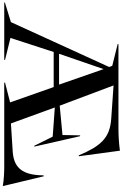

<svg xmlns="http://www.w3.org/2000/svg" viewBox="121 -1172 938 1471"><g transform="rotate(90 590.5 -437.0)"><path d="M1281.2 11.2Q1246.2 5 1206.9 2.5Q1167.5 0 1133.8 0H488.8V-6.2L640 -45L522.5 -378.8H253.8L146.2 -47.5L313.8 -6.2V0H-125V-5L25 -51.2L368.8 -803.8L360 -827.5L193.8 -868.8V-875H840Q926.2 -875 1010 -886.2L1052.5 -572.5L1046.2 -570Q1020 -632.5 993.8 -677.5Q967.5 -722.5 935.6 -753.1Q903.8 -783.8 861.9 -800Q820 -816.2 761.2 -820L510 -837.5L665 -425L890 -446.2L892.5 -581.2H898.8L978.8 -230H972.5L902.5 -371.2L678.8 -387.5L801.2 -51.2L1018.8 -65Q1070 -68.8 1104.4 -85.6Q1138.8 -102.5 1159.4 -132.5Q1180 -162.5 1189.4 -205Q1198.8 -247.5 1198.8 -301.2L1206.2 -302.5ZM503.8 -420 385 -761.2 267.5 -420Z"/></g></svg>

Font: Equateur
Style: Regular
Weight: 400
Designer: Ange Degheest & Eugénie Bidaut
Foundry: Velvetyne Type Foundry
Version: Version 1.000;FEAKit 1.0